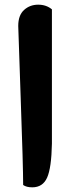

<svg xmlns="http://www.w3.org/2000/svg" viewBox="-20 -737 324 821"><path d="M202 -697V-123Q200 -19 181.5 22.5Q163 64 118 64Q93 64 79 54Q79 -25 68.5 -317Q58 -609 58 -626Q58 -672 83 -694.5Q108 -717 143 -717Q178 -717 202 -697Z"/></svg>

Font: Chela One
Style: Regular
Weight: 400
Designer: Miguel Hernandez
Foundry: LatinoType
Version: Version 1.001